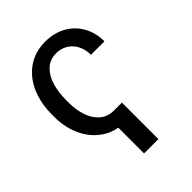

<svg xmlns="http://www.w3.org/2000/svg" viewBox="-208 -641 926 926"><g transform="rotate(-45 255.5 -177.5)"><path d="M42 -247.1V-266.6Q42 -342.8 68.8 -404.3Q95.7 -465.8 147 -501.5Q198.2 -537.1 267.6 -537.1Q326.2 -537.1 372.6 -511.7Q418.9 -486.3 444.8 -440.4Q470.7 -394.5 470.7 -335.9H378.9Q378.9 -372.1 364.3 -400.4Q349.6 -428.7 323.7 -444.3Q297.9 -460 265.6 -460Q222.7 -460 194.3 -433.6Q166 -407.2 152.8 -363.3Q139.6 -319.3 139.6 -266.6V-247.1Q139.6 -201.2 152.8 -160.2Q166 -119.1 194.8 -93.3Q223.6 -67.4 267.6 -67.4V9.8Q197.3 9.8 146.5 -25.4Q95.7 -60.5 68.8 -119.1Q42 -177.7 42 -247.1ZM321.3 181.6H223.6V-67.4H321.3Z"/></g></svg>

Font: WEMIX Pretendard Variable
Style: Regular
Weight: 400
Designer: Base glyphs from Inter by Rasmus Andersson; Hangeul glyphs from Noto Sans CJK(Source Han Sans) by Jang Soo-young and Kan
Foundry: Kil Hyung-jin
Version: Version 1.000;Glyphs 3.2 (3208)